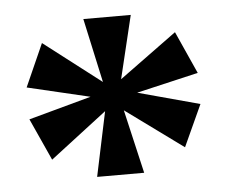

<svg xmlns="http://www.w3.org/2000/svg" viewBox="-38 -804 579 492"><g transform="rotate(-5 251.0 -558.0)"><path d="M193 -355 228 -521 82 -409 33 -517 194 -561 33 -599 82 -709 229 -596 193 -761H315L276 -599L424 -707L473 -598L314 -561L473 -518L424 -411L276 -519L314 -355Z"/></g></svg>

Font: Noto Serif Khmer ExtraBold
Style: Regular
Weight: 800
Version: Version 2.003